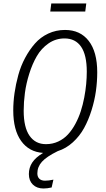

<svg xmlns="http://www.w3.org/2000/svg" viewBox="-20 -868 612 1104"><path d="M476.1 -848.1 470.2 -801.8H269L274.9 -848.1ZM312 1Q247.6 32.7 221.2 62Q194.8 91.3 194.8 128.9Q194.8 148.9 206.3 159.9Q217.8 170.9 238.8 170.9Q259.8 170.9 287.1 165L276.9 210Q251.5 215.8 230 215.8Q191.9 215.8 168.9 193.4Q146 170.9 146 132.8Q146 96.2 165.3 66.7Q184.6 37.1 228 11.2Q147 5.9 101.6 -57.4Q56.2 -120.6 56.2 -232.9Q56.2 -281.7 63.5 -332.8Q70.8 -383.8 85.2 -436.3Q99.6 -488.8 124.3 -534.9Q148.9 -581.1 180.7 -617.4Q212.4 -653.8 257.1 -674.8Q301.8 -695.8 354 -695.8Q441.4 -695.8 490.2 -632.8Q539.1 -569.8 539.1 -452.1Q539.1 -398.9 531.5 -344.5Q523.9 -290 506.3 -233.9Q488.8 -177.7 463.4 -131.6Q438 -85.4 398.9 -49.8Q359.9 -14.2 312 1ZM116.2 -231Q116.2 -135.7 149.9 -87.4Q183.6 -39.1 244.1 -39.1Q282.2 -39.1 314.7 -54.2Q347.2 -69.3 370.8 -95Q394.5 -120.6 413.3 -155.5Q432.1 -190.4 444.3 -228Q456.5 -265.6 464.4 -306.9Q472.2 -348.1 475.6 -385Q479 -421.9 479 -456.1Q479 -551.8 446.3 -599.4Q413.6 -647 351.1 -647Q300.3 -647 259 -618.4Q217.8 -589.8 191.9 -545.4Q166 -501 148.2 -444.1Q130.4 -387.2 123.3 -334Q116.2 -280.8 116.2 -231Z"/></svg>

Font: Fira Sans Compressed Light
Style: Italic
Weight: 300
Width: 3
Italic angle: -8°
Designer: Carrois Corporate & Edenspiekermann AG
Foundry: Carrois Corporate GbR & Edenspiekermann AG
Version: Version 4.203;PS 004.203;hotconv 1.0.88;makeotf.lib2.5.64775